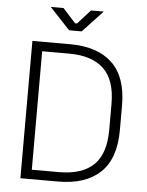

<svg xmlns="http://www.w3.org/2000/svg" viewBox="-59 -927 746 975"><g transform="rotate(5 314.0 -440.0)"><path d="M274 -700Q414 -700 489 -629Q564 -558 564 -413V-287Q564 -142 489 -71Q414 0 274 0H82V-700ZM136 -48H274Q392 -48 451 -105Q510 -162 510 -284V-416Q510 -538 450 -595Q390 -652 274 -652H136ZM430 -880 327 -770H263L160 -880H225L290 -808H300L365 -880Z"/></g></svg>

Font: Space Grotesk Variable
Style: Regular
Weight: 400
Designer: Florian Karsten (Space Grotesk), Colophon Foundry (Space Mono)
Foundry: Florian Karsten
Version: Version 1.106